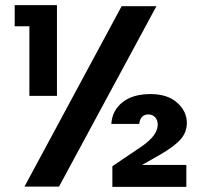

<svg xmlns="http://www.w3.org/2000/svg" viewBox="-20 -724 797 745"><path d="M75 0 452 -700H587L209 0ZM94 -352V-622H37V-704H201V-352ZM412 -243Q415 -295 455 -327Q495 -359 564 -359Q630 -359 667.5 -325.5Q705 -292 705 -247Q705 -211 681 -183.5Q657 -156 600 -123L531 -84H703V1H416V-79L530 -156Q592 -199 592 -240Q592 -258 582 -269Q572 -280 556 -280Q525 -280 520 -243Z"/></svg>

Font: SVN-Poppins SemiBold
Style: Regular
Weight: 600
Designer: Ninad Kale (Devanagari), Jonny Pinhorn (Latin)
Foundry: Indian Type Foundry
Version: Version 3.002 2017